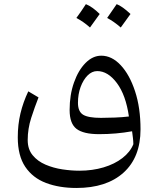

<svg xmlns="http://www.w3.org/2000/svg" viewBox="-20 -684 778 944"><path d="M670.9 -48.3Q670.9 89.4 587.4 164.8Q503.9 240.2 355.5 240.2Q271.5 240.2 206.3 215.6Q141.1 190.9 104.2 136.2Q67.4 81.5 67.4 -8.8Q67.4 -71.3 80.6 -126.5Q93.8 -181.6 119.1 -234.9L169.4 -205.1Q150.9 -158.2 133.5 -104.5Q116.2 -50.8 116.2 4.4Q116.2 49.8 140.6 79.3Q165 108.9 203.9 125.5Q242.7 142.1 286.6 148.7Q330.6 155.3 369.6 155.3Q434.6 155.3 489.3 138.9Q543.9 122.6 582 93Q620.1 63.5 635.7 24.9Q635.3 7.8 633.5 -6.6Q631.8 -21 629.4 -38.6Q551.8 -24.4 466.8 -24.4Q390.6 -24.4 356.4 -50.3Q322.3 -76.2 322.3 -143.1Q322.3 -217.8 343.8 -278.3Q365.2 -338.9 400.6 -374.5Q436 -410.2 478 -410.2Q529.8 -410.2 573.5 -363.5Q617.2 -316.9 644 -235.4Q670.9 -153.8 670.9 -48.3ZM613.8 -111.3Q598.6 -216.8 554.7 -275.6Q510.7 -334.5 458 -334.5Q432.1 -334.5 410.6 -313Q389.2 -291.5 376.2 -256.1Q363.3 -220.7 363.3 -178.7Q363.3 -135.7 388.4 -120.1Q413.6 -104.5 476.6 -104.5Q508.3 -104.5 544.7 -106Q581.1 -107.4 613.8 -111.3ZM355.5 -595.7Q380.4 -629.4 402.3 -663.6Q434.1 -650.9 470.2 -615.2Q437 -568.8 422.4 -548.8Q391.6 -576.7 355.5 -595.7ZM621.6 -615.2 573.7 -548.8Q541 -577.6 506.8 -595.7Q525.4 -622.1 553.7 -663.6Q581.1 -653.3 621.6 -615.2Z"/></svg>

Font: Pinar-DS1-FD Regular
Style: Regular
Weight: 400
Designer: Amin Abedi
Version: Version 3.000